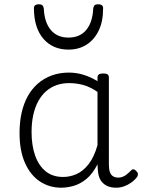

<svg xmlns="http://www.w3.org/2000/svg" viewBox="-20 -857 663 894"><path d="M265 17Q210 17 166 -12Q122 -41 96.5 -98Q71 -155 71 -238Q71 -288 80.5 -331Q90 -374 109 -408.5Q128 -443 156 -467.5Q184 -492 220.5 -505.5Q257 -519 301 -519Q335 -519 368 -509Q401 -499 434 -479V-495Q434 -506 440.5 -510.5Q447 -515 461 -515Q475 -515 481 -510.5Q487 -506 487 -496V-91Q487 -70 491.5 -56.5Q496 -43 506 -36.5Q516 -30 531 -30Q541 -30 550.5 -33.5Q560 -37 569.5 -44.5Q579 -52 590 -63Q595 -69 601.5 -68.5Q608 -68 614 -61Q621 -55 622 -48Q623 -41 619 -34Q608 -19 592 -7.5Q576 4 558 10.5Q540 17 522 17Q501 17 485.5 11.5Q470 6 458.5 -5.5Q447 -17 441.5 -33.5Q436 -50 435 -72Q435 -76 434.5 -81.5Q434 -87 434 -92Q411 -47 382 -23.5Q353 0 322.5 8.5Q292 17 265 17ZM127 -242Q127 -180 143.5 -133Q160 -86 192.5 -59.5Q225 -33 274 -33Q306 -33 336.5 -46.5Q367 -60 392.5 -92.5Q418 -125 434 -181V-429Q399 -453 367 -461.5Q335 -470 302 -470Q270 -470 243 -460.5Q216 -451 194.5 -432Q173 -413 158 -385.5Q143 -358 135 -322Q127 -286 127 -242ZM299 -626Q226 -626 182.5 -676Q139 -726 138 -816Q137 -826 142.5 -831.5Q148 -837 161 -837Q173 -837 178 -831.5Q183 -826 184 -816Q187 -753 216.5 -717.5Q246 -682 299 -682Q352 -682 381.5 -717.5Q411 -753 414 -816Q415 -826 419.5 -831.5Q424 -837 437 -837Q450 -837 455.5 -831.5Q461 -826 460 -816Q460 -757 439.5 -714.5Q419 -672 383 -649Q347 -626 299 -626Z"/></svg>

Font: Playwrite US Modern ExtraLight
Style: Regular
Weight: 250
Designer: Veronika Burian, José Scaglione
Foundry: TypeTogether
Version: Version 1.003